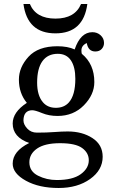

<svg xmlns="http://www.w3.org/2000/svg" viewBox="-20 -729 589 967"><path d="M275.4 217.8Q176.8 217.8 110.4 181.2Q43.9 144.5 43.9 95.2Q43.9 32.7 127 -8.8Q43.9 -38.1 43.9 -106.9Q43.9 -164.6 115.2 -210.9Q75.2 -259.3 75.2 -328.1Q75.2 -390.1 123.5 -443.1Q171.9 -496.1 269 -496.1Q320.8 -496.1 356 -480Q385.3 -566.9 445.3 -566.9Q469.7 -566.9 486.8 -551.3Q503.9 -535.6 503.9 -512.7Q503.9 -495.1 492.2 -482.4Q480.5 -469.7 460 -469.7Q424.3 -469.7 417 -512.2Q390.1 -500 390.1 -475.1Q390.1 -463.9 392.1 -458Q455.1 -406.2 455.1 -315.9Q455.1 -252 402.3 -198.5Q349.6 -145 270 -145Q226.6 -145 191.9 -159.4Q157.2 -173.8 142.1 -173.8Q99.1 -172.9 98.1 -123Q98.1 -102.1 117.2 -81.5Q136.2 -61 166 -61Q215.8 -61 254.2 -64Q292.5 -66.9 321.3 -66.9Q394.5 -66.9 445.8 -33.4Q497.1 0 497.1 60.5Q497.1 127.4 433.8 172.6Q370.6 217.8 275.4 217.8ZM261.2 -186Q302.2 -186 326.2 -212.4Q359.4 -249 359.4 -332Q359.4 -391.6 337.2 -424.8Q314.9 -458 271 -458Q220.7 -458 193.8 -421.1Q167 -384.3 167 -313Q167 -248.5 195.8 -214.4Q219.7 -186 261.2 -186ZM427.2 78.1Q427.2 41 393.8 16.6Q360.4 -7.8 282.2 -7.8Q206.1 -7.8 167 19Q127.9 45.9 127.9 88.4Q127.9 133.8 171.4 155.8Q214.8 177.7 266.1 177.7Q346.2 177.7 386.7 148.2Q427.2 118.7 427.2 78.1ZM259.3 -561Q117.7 -561 98.1 -709H130.4Q161.1 -635.3 259.3 -635.3Q357.4 -635.3 388.2 -709H419.9Q400.4 -561 259.3 -561Z"/></svg>

Font: Munson
Style: Regular
Weight: 400
Designer: Paul James MIller
Foundry: High-Logic / Made with FontCreator
Version: Version 2.10;May 5, 2019;FontCreator 11.5.0.2430 64-bit